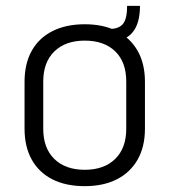

<svg xmlns="http://www.w3.org/2000/svg" viewBox="-20 -630 579 657"><path d="M270 7Q205 7 159 -16.5Q113 -40 88.5 -84Q64 -128 64 -190V-350Q64 -412 88.5 -456Q113 -500 159.5 -523.5Q206 -547 270 -547Q334 -547 380 -523.5Q426 -500 451 -456Q476 -412 476 -350V-190Q476 -128 451 -84Q426 -40 380 -16.5Q334 7 270 7ZM270 -49Q336 -49 374 -86Q412 -123 412 -189V-351Q412 -418 374 -454.5Q336 -491 270 -491Q204 -491 166 -454Q128 -417 128 -351V-189Q128 -123 166 -86Q204 -49 270 -49ZM355 -531Q387 -531 401 -548.5Q415 -566 415 -610H459Q459 -488 355 -488Z"/></svg>

Font: Pathway Extreme SemiCondensed ExtraLight
Style: Regular
Weight: 250
Width: 4
Version: Version 1.001;gftools[0.9.26]